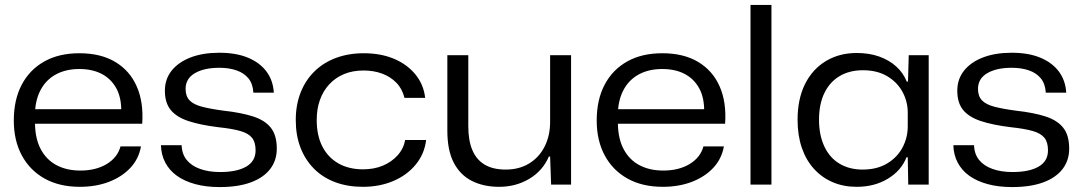

<svg xmlns="http://www.w3.org/2000/svg" viewBox="-20 -749 4393 779"><path d="M304 9Q221 9 161 -24.5Q101 -58 68.5 -118.5Q36 -179 36 -260Q36 -344 68 -405Q100 -466 159.5 -499.5Q219 -533 302 -533Q389 -533 448 -497.5Q507 -462 535 -398Q563 -334 557 -247H122Q123 -185 146 -142.5Q169 -100 210 -78.5Q251 -57 306 -57Q369 -57 413 -83.5Q457 -110 469 -155H552Q543 -104 508.5 -67.5Q474 -31 421.5 -11Q369 9 304 9ZM122 -295 115 -306H480L472 -295Q473 -353 451.5 -391.5Q430 -430 392 -449.5Q354 -469 302 -469Q249 -469 209.5 -448.5Q170 -428 147.5 -389Q125 -350 122 -295Z M871 10Q816 10 772 -2Q728 -14 697.5 -36Q667 -58 650.5 -89.5Q634 -121 633 -160H717Q718 -124 737.5 -100Q757 -76 792 -63.5Q827 -51 873 -51Q941 -51 979 -73Q1017 -95 1017 -139Q1017 -172 1002.5 -190Q988 -208 955 -217.5Q922 -227 865 -233Q792 -242 744 -258Q696 -274 672.5 -303Q649 -332 649 -381Q649 -428 676.5 -462.5Q704 -497 753.5 -516Q803 -535 870 -535Q938 -535 986 -515Q1034 -495 1061 -459Q1088 -423 1091 -373H1008Q1006 -409 988 -431Q970 -453 939.5 -463.5Q909 -474 870 -474Q808 -474 770.5 -452Q733 -430 733 -388Q733 -359 749 -342Q765 -325 799.5 -316Q834 -307 887 -300Q959 -292 1007 -276.5Q1055 -261 1079 -230.5Q1103 -200 1103 -146Q1103 -98 1076 -63Q1049 -28 997.5 -9Q946 10 871 10Z M1452 9Q1390 9 1339.5 -10Q1289 -29 1253.5 -65Q1218 -101 1199 -150.5Q1180 -200 1180 -262Q1180 -323 1199.5 -373Q1219 -423 1255.5 -459Q1292 -495 1343 -514Q1394 -533 1456 -533Q1525 -533 1578.5 -510.5Q1632 -488 1665.5 -447Q1699 -406 1705 -352H1621Q1612 -389 1588 -413.5Q1564 -438 1530 -450.5Q1496 -463 1455 -463Q1411 -463 1376 -448.5Q1341 -434 1316 -407Q1291 -380 1278 -343.5Q1265 -307 1265 -262Q1265 -199 1288 -154.5Q1311 -110 1353 -86Q1395 -62 1453 -62Q1498 -62 1533.5 -77Q1569 -92 1593 -118.5Q1617 -145 1624 -181H1709Q1702 -124 1666.5 -81Q1631 -38 1575.5 -14.5Q1520 9 1452 9Z M2005 9Q1942 9 1894.5 -15Q1847 -39 1821 -89Q1795 -139 1795 -219V-525H1880V-237Q1880 -179 1896.5 -140Q1913 -101 1946.5 -81Q1980 -61 2032 -61Q2086 -61 2126.5 -85.5Q2167 -110 2189.5 -154Q2212 -198 2212 -255V-525H2297V0H2216L2212 -114H2207Q2182 -56 2127.5 -23.5Q2073 9 2005 9Z M2669 9Q2586 9 2526 -24.5Q2466 -58 2433.5 -118.5Q2401 -179 2401 -260Q2401 -344 2433 -405Q2465 -466 2524.5 -499.5Q2584 -533 2667 -533Q2754 -533 2813 -497.5Q2872 -462 2900 -398Q2928 -334 2922 -247H2487Q2488 -185 2511 -142.5Q2534 -100 2575 -78.5Q2616 -57 2671 -57Q2734 -57 2778 -83.5Q2822 -110 2834 -155H2917Q2908 -104 2873.5 -67.5Q2839 -31 2786.5 -11Q2734 9 2669 9ZM2487 -295 2480 -306H2845L2837 -295Q2838 -353 2816.5 -391.5Q2795 -430 2757 -449.5Q2719 -469 2667 -469Q2614 -469 2574.5 -448.5Q2535 -428 2512.5 -389Q2490 -350 2487 -295Z M3025 0V-729H3110V0Z M3456 9Q3402 9 3358 -10Q3314 -29 3282 -64.5Q3250 -100 3233 -150Q3216 -200 3216 -263Q3216 -347 3246 -407.5Q3276 -468 3330.5 -501Q3385 -534 3456 -534Q3507 -534 3547.5 -519.5Q3588 -505 3616.5 -479Q3645 -453 3659 -418H3664L3667 -525H3748V0H3665L3663 -111H3658Q3637 -57 3582.5 -24Q3528 9 3456 9ZM3480 -61Q3538 -61 3579 -85.5Q3620 -110 3641.5 -150Q3663 -190 3663 -237V-292Q3663 -338 3641 -377.5Q3619 -417 3578.5 -440.5Q3538 -464 3481 -464Q3427 -464 3387 -440.5Q3347 -417 3325 -372Q3303 -327 3303 -263Q3303 -201 3324.5 -155Q3346 -109 3386 -85Q3426 -61 3480 -61Z M4086 10Q4031 10 3987 -2Q3943 -14 3912.5 -36Q3882 -58 3865.5 -89.5Q3849 -121 3848 -160H3932Q3933 -124 3952.5 -100Q3972 -76 4007 -63.5Q4042 -51 4088 -51Q4156 -51 4194 -73Q4232 -95 4232 -139Q4232 -172 4217.5 -190Q4203 -208 4170 -217.5Q4137 -227 4080 -233Q4007 -242 3959 -258Q3911 -274 3887.5 -303Q3864 -332 3864 -381Q3864 -428 3891.5 -462.5Q3919 -497 3968.5 -516Q4018 -535 4085 -535Q4153 -535 4201 -515Q4249 -495 4276 -459Q4303 -423 4306 -373H4223Q4221 -409 4203 -431Q4185 -453 4154.5 -463.5Q4124 -474 4085 -474Q4023 -474 3985.5 -452Q3948 -430 3948 -388Q3948 -359 3964 -342Q3980 -325 4014.5 -316Q4049 -307 4102 -300Q4174 -292 4222 -276.5Q4270 -261 4294 -230.5Q4318 -200 4318 -146Q4318 -98 4291 -63Q4264 -28 4212.5 -9Q4161 10 4086 10Z"/></svg>

Font: Mona Sans SemiExpanded
Style: Regular
Weight: 400
Width: 6
Designer: Deni Anggara
Foundry: GitHub
Version: Version 2.000